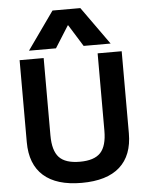

<svg xmlns="http://www.w3.org/2000/svg" viewBox="-64 -1052 861 1113"><g transform="rotate(-5 366.0 -495.0)"><path d="M366 10Q220 10 144.5 -57Q69 -124 69 -253V-730H209V-280Q209 -191 245.5 -152Q282 -113 366 -113Q450 -113 486.5 -152Q523 -191 523 -280V-730H663V-253Q663 -124 588 -57Q513 10 366 10ZM128 -780 284 -1000H446L603 -780H446L367 -907H365L285 -780Z"/></g></svg>

Font: M PLUS 1 Thin
Style: Bold
Weight: 700
Version: Version 1.001